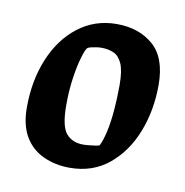

<svg xmlns="http://www.w3.org/2000/svg" viewBox="-51 -756 434 450"><g transform="rotate(10 166.0 -531.5)"><path d="M142 -356Q108 -356 79.5 -369Q51 -382 35 -409Q19 -436 19 -478Q19 -542 40.5 -594Q62 -646 101.5 -676.5Q141 -707 193 -707Q246 -707 280 -677.5Q314 -648 314 -583Q314 -523 294 -471.5Q274 -420 235.5 -388Q197 -356 142 -356ZM164 -415Q170 -415 179 -416Q188 -417 195 -418Q202 -419 203 -421Q209 -433 214 -455Q219 -477 221.5 -506.5Q224 -536 224 -567Q224 -601 216.5 -618Q209 -635 196 -640.5Q183 -646 167 -646Q162 -646 155 -645Q148 -644 142 -642.5Q136 -641 134 -639Q130 -635 124 -615Q118 -595 113.5 -565Q109 -535 109 -499Q109 -449 123.5 -432Q138 -415 164 -415Z"/></g></svg>

Font: Faustina Light SemiBold
Style: Italic
Weight: 600
Italic angle: -8°
Version: Version 1.200